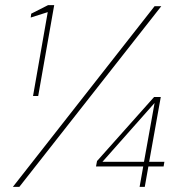

<svg xmlns="http://www.w3.org/2000/svg" viewBox="-20 -724 701 744"><path d="M108 -352 165 -677 99 -656 101 -671 166 -704H190L128 -352ZM30 0 579 -700H605L55 0ZM521 0 535 -79H352L356 -100L577 -348H603L558 -97H617L614 -79H555L541 0ZM377 -97H538L579 -325Z"/></svg>

Font: DM Sans 10pt Thin
Style: Italic
Weight: 250
Italic angle: -10°
Version: Version 4.004;gftools[0.9.30]